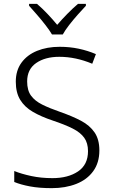

<svg xmlns="http://www.w3.org/2000/svg" viewBox="-20 -967 586 997"><path d="M496 -186Q496 -122 464 -78Q432 -34 376 -12Q320 10 249 10Q184 10 136 1Q88 -8 54 -22V-79Q91 -64 142 -53Q193 -42 252 -42Q334 -42 385.5 -77Q437 -112 437 -182Q437 -224 417.5 -251.5Q398 -279 357.5 -299.5Q317 -320 254 -341Q194 -361 151 -386Q108 -411 85 -448.5Q62 -486 62 -543Q62 -601 91.5 -641.5Q121 -682 172.5 -703Q224 -724 290 -724Q342 -724 389 -714Q436 -704 478 -686L459 -636Q373 -672 288 -672Q214 -672 167.5 -639.5Q121 -607 121 -544Q121 -498 141 -470.5Q161 -443 199 -424Q237 -405 292 -386Q355 -364 400.5 -340Q446 -316 471 -279.5Q496 -243 496 -186ZM250 -788Q237 -810 216 -837Q195 -864 172 -890.5Q149 -917 131 -937V-947H172Q199 -924 226.5 -895Q254 -866 277 -838Q301 -866 329.5 -895Q358 -924 385 -947H426V-937Q407 -917 383.5 -890.5Q360 -864 339 -837Q318 -810 306 -788Z"/></svg>

Font: Noto Sans Sinhala Light
Style: Regular
Weight: 300
Designer: Jelle Bosma - Monotype Design Team
Foundry: Monotype Imaging Inc.
Version: Version 2.006; ttfautohint (v1.8.4.7-5d5b)